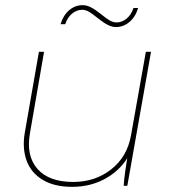

<svg xmlns="http://www.w3.org/2000/svg" viewBox="-20 -721 655 745"><path d="M76 -205 131 -520H151L96 -203Q81 -116 125.5 -65.5Q170 -15 264 -15Q349 -15 411 -63.5Q473 -112 488 -194L546 -520H566L474 0H460Q461 -21 466 -57Q471 -93 478 -135L484 -125Q453 -65 393.5 -30.5Q334 4 260 4Q190 4 145 -23.5Q100 -51 83 -98.5Q66 -146 76 -205ZM301 -701Q316 -701 332 -693Q348 -685 371 -667Q374 -665 376 -663Q393 -649 406 -641.5Q419 -634 432 -634Q453 -634 471 -648.5Q489 -663 498 -690H516Q506 -656 482.5 -636Q459 -616 430 -616Q415 -616 399 -624Q383 -632 360 -650Q358 -652 355 -654Q338 -668 325 -675.5Q312 -683 299 -683Q278 -683 260 -668.5Q242 -654 233 -627H215Q225 -661 248 -681Q271 -701 301 -701Z"/></svg>

Font: Fixel Italic Variable Display Thin
Style: Italic
Weight: 100
Italic angle: -10°
Designer: AlfaBravo + MacPaw
Foundry: Kyrylo Tkachov, Marchela Mozhyna, Serhii Makarenko, Maria Weinstein, Zakhar Kryvoshyya
Version: Version 1.210;Glyphs 3.2 (3217)